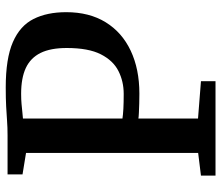

<svg xmlns="http://www.w3.org/2000/svg" viewBox="-72 -718 790 686"><g transform="rotate(-90 323.0 -375.0)"><path d="M119.5 -62V-677L43 -689.5V-743H182.5Q211 -743 234.5 -744.8Q258 -746.5 285.5 -748Q313 -749.5 354 -749.5Q457 -749.5 515.5 -724Q574 -698.5 598.2 -650.2Q622.5 -602 622.5 -533.5Q622.5 -451 586.5 -392.5Q550.5 -334 484.8 -303Q419 -272 331.5 -272Q315 -272 296 -272.5Q277 -273 262.2 -273.8Q247.5 -274.5 242.5 -275.5V-62.5L376 -52V0H38.5V-52ZM242.5 -332.5Q254.5 -330.5 277 -329.2Q299.5 -328 330.5 -328Q375 -328 412.2 -346.8Q449.5 -365.5 472 -409.8Q494.5 -454 494.5 -531.5Q494.5 -589.5 476.8 -625.2Q459 -661 423 -677.8Q387 -694.5 331 -694.5Q310 -694.5 294.2 -693Q278.5 -691.5 266 -690.2Q253.5 -689 242.5 -688Z"/></g></svg>

Font: Merriweather 24pt SemiBold
Style: Regular
Weight: 600
Designer: Eben Sorkin
Foundry: Eben Sorkin
Version: Version 2.100